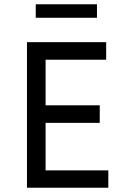

<svg xmlns="http://www.w3.org/2000/svg" viewBox="-20 -877 571 897"><path d="M486 -81V0H106V-680H476V-598H193V-385H446V-303H193V-81ZM433 -857V-794H147V-857Z"/></svg>

Font: Inria Sans
Style: Regular
Weight: 400
Designer: Black Foundry Team
Foundry: Black Foundry
Version: Version 1.2; ttfautohint (v1.8.3)